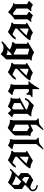

<svg xmlns="http://www.w3.org/2000/svg" viewBox="1991 -2941 1203 5225"><g transform="rotate(90 2592.5 -328.5)"><path d="M571 -563Q577 -571 570 -579Q563 -587 553 -583Q537 -575 515 -575Q485 -575 443 -598V-597Q440 -599 431.5 -604Q423 -609 412 -619Q402 -626 394 -618L306 -531Q295 -520 307 -509Q316 -502 324 -497Q332 -492 335 -489L333 -491Q342 -485 358 -476Q374 -467 383 -463Q383 -451 384 -444.5Q385 -438 385 -426V-107Q379 -100 372.5 -91.5Q366 -83 360 -77Q340 -83 300 -109Q260 -135 213 -175V-473L279 -563Q286 -571 279 -579Q272 -587 262 -583Q245 -575 225 -575Q193 -575 152 -598V-597Q143 -601 120 -619Q110 -626 104 -618L14 -531Q8 -525 9.5 -518Q11 -511 18 -507Q18 -507 21 -503Q27 -499 31 -496Q35 -493 41 -491Q53 -485 67 -477Q81 -469 92 -463V-132L72 -113Q69 -110 68.5 -105.5Q68 -101 68 -98L74 -87Q77 -79 87 -79Q88 -79 90.5 -79.5Q93 -80 94 -80Q99 -81 101 -81Q118 -81 149.5 -64.5Q181 -48 222 -18Q238 -7 256.5 9Q275 25 301 47Q312 55 320 46Q326 39 332.5 32Q339 25 344 19Q345 17 347 14Q370 -12 385.5 -27.5Q401 -43 414.5 -55.5Q428 -68 443.5 -79.5Q459 -91 482 -107Q485 -108 487 -110Q489 -112 501 -120Q507 -123 507 -130Q507 -158 507 -207Q507 -256 506 -306Q505 -364 505 -403Q505 -445 505 -473Z M1070 -538Q1075 -547 1069 -553.5Q1063 -560 1054 -557H1041Q1018 -557 991 -564.5Q964 -572 930 -588Q905 -600 874 -619Q867 -624 860 -619L606 -467Q598 -462 598 -457Q598 -439 630 -435H638Q638 -412 638 -377Q638 -342 638 -320Q636 -264 635.5 -211Q635 -158 635 -106L596 -63Q588 -55 595 -47L602 -37Q608 -28 618 -32Q620 -33 632 -33Q656 -33 721 -6Q790 22 842 55Q849 60 857 54Q895 23 933 -9.5Q971 -42 1008 -75Q1017 -89 1027.5 -105Q1038 -121 1049 -136Q1054 -144 1051 -150Q1048 -156 1040 -158Q1027 -160 1020 -158Q1008 -154 1000 -146Q978 -126 957.5 -105Q937 -84 916 -65Q900 -69 858.5 -90.5Q817 -112 757 -144Q757 -155 756.5 -165.5Q756 -176 756 -188Q820 -247 870 -296.5Q920 -346 961 -388Q1037 -467 1050 -494ZM945 -448 756 -256V-275Q756 -286 756.5 -296.5Q757 -307 757 -319V-493Q763 -497 769.5 -499.5Q776 -502 780 -505Q807 -495 823.5 -490Q840 -485 853 -480Q862 -477 870.5 -474Q879 -471 886 -468Q905 -461 918.5 -457Q932 -453 945 -448Z M1625 -569Q1631 -577 1626 -585Q1621 -593 1611 -591H1590Q1537 -591 1471 -621Q1458 -627 1444.5 -635Q1431 -643 1415 -652Q1408 -656 1401 -652L1139 -495Q1132 -491 1132 -485Q1132 -472 1140 -467Q1148 -462 1161 -460L1159 -461Q1162 -460 1165 -460Q1169 -460 1173 -458Q1171 -374 1171 -296Q1171 -219 1171 -138L1128 -92Q1124 -88 1123.5 -83.5Q1123 -79 1125 -77L1138 -57Q1145 -47 1153 -51Q1163 -53 1173 -53Q1191 -53 1220 -43.5Q1249 -34 1283 -18Q1294 -12 1305 -7Q1316 -2 1332 7Q1309 28 1289 47.5Q1269 67 1246 87Q1229 95 1213 107.5Q1197 120 1181 135L1112 204Q1105 213 1112 222L1121 232Q1131 240 1139 233Q1173 200 1206 189Q1239 178 1276 178Q1304 178 1327 182Q1350 186 1366 192Q1401 206 1440 247Q1449 258 1460 247L1596 104Q1596 33 1596 -52Q1596 -138 1597 -222Q1597 -305 1597.5 -385Q1598 -465 1598 -535ZM1464 -108 1454 -98Q1437 -104 1399.5 -122.5Q1362 -141 1305 -172V-514Q1316 -521 1320 -522L1411 -497Q1434 -491 1445.5 -488.5Q1457 -486 1464 -483ZM1478 99Q1450 83 1419.5 75.5Q1389 68 1344 68H1338L1390 22Q1392 19 1396.5 13Q1401 7 1403 2Q1406 -1 1423.5 -13.5Q1441 -26 1475 -52Z M2165 -538Q2170 -547 2164 -553.5Q2158 -560 2149 -557H2136Q2113 -557 2086 -564.5Q2059 -572 2025 -588Q2000 -600 1969 -619Q1962 -624 1955 -619L1701 -467Q1693 -462 1693 -457Q1693 -439 1725 -435H1733Q1733 -412 1733 -377Q1733 -342 1733 -320Q1731 -264 1730.5 -211Q1730 -158 1730 -106L1691 -63Q1683 -55 1690 -47L1697 -37Q1703 -28 1713 -32Q1715 -33 1727 -33Q1751 -33 1816 -6Q1885 22 1937 55Q1944 60 1952 54Q1990 23 2028 -9.5Q2066 -42 2103 -75Q2112 -89 2122.5 -105Q2133 -121 2144 -136Q2149 -144 2146 -150Q2143 -156 2135 -158Q2122 -160 2115 -158Q2103 -154 2095 -146Q2073 -126 2052.5 -105Q2032 -84 2011 -65Q1995 -69 1953.5 -90.5Q1912 -112 1852 -144Q1852 -155 1851.5 -165.5Q1851 -176 1851 -188Q1915 -247 1965 -296.5Q2015 -346 2056 -388Q2132 -467 2145 -494ZM2040 -448 1851 -256V-275Q1851 -286 1851.5 -296.5Q1852 -307 1852 -319V-493Q1858 -497 1864.5 -499.5Q1871 -502 1875 -505Q1902 -495 1918.5 -490Q1935 -485 1948 -480Q1957 -477 1965.5 -474Q1974 -471 1981 -468Q2000 -461 2013.5 -457Q2027 -453 2040 -448Z M2621 -589Q2627 -597 2623 -604.5Q2619 -612 2610 -612H2405V-632L2407 -781Q2407 -792 2398 -795Q2389 -798 2383 -788Q2360 -750 2342 -719.5Q2324 -689 2311 -669Q2273 -609 2244.5 -573Q2216 -537 2198 -527Q2188 -521 2191 -511Q2194 -501 2205 -501Q2225 -501 2245.5 -501.5Q2266 -502 2288 -502V-106L2272 -33Q2272 -27 2274 -22L2282 -13Q2288 -5 2297 -8Q2306 -11 2314 -11Q2330 -11 2352.5 -2Q2375 7 2404 21Q2423 32 2453 52Q2463 58 2471 51L2564 -46Q2570 -53 2567 -60.5Q2564 -68 2555 -68Q2537 -68 2480 -88H2481Q2471 -93 2461 -96.5Q2451 -100 2440 -104Q2432 -108 2424.5 -112.5Q2417 -117 2407 -119Q2407 -143 2406.5 -161.5Q2406 -180 2406 -206Q2405 -272 2404.5 -345.5Q2404 -419 2404 -503Q2418 -503 2424.5 -510Q2431 -517 2444 -517Q2466 -511 2479 -506Q2515 -487 2525 -453Q2527 -443 2536.5 -442.5Q2546 -442 2551 -451Q2552 -453 2552 -453Q2552 -454 2553 -457Q2556 -459 2556.5 -463Q2557 -467 2557 -467Q2557 -481 2558 -496Q2559 -511 2561 -525V-531Q2564 -540 2565 -546Q2571 -552 2575.5 -555Q2580 -558 2586 -561.5Q2592 -565 2600 -571Q2608 -577 2621 -589Z M3164 -46Q3170 -53 3167 -60.5Q3164 -68 3155 -68Q3137 -68 3119 -81H3120Q3106 -89 3097 -95Q3088 -101 3079 -104V-473L3145 -563Q3151 -571 3144.5 -578.5Q3138 -586 3129 -583Q3123 -580 3114.5 -579Q3106 -578 3094 -578Q3066 -578 3027 -586.5Q2988 -595 2941 -612Q2924 -618 2902.5 -626.5Q2881 -635 2853 -646Q2851 -648 2846.5 -646.5Q2842 -645 2839 -643L2753 -558Q2741 -548 2731 -540Q2721 -532 2715 -526Q2674 -483 2651 -423Q2649 -419 2651.5 -413.5Q2654 -408 2658 -406Q2662 -403 2664 -403Q2668 -403 2670 -403Q2683 -403 2700 -417Q2717 -463 2738 -482Q2751 -495 2770.5 -503Q2790 -511 2810 -514Q2847 -501 2884 -489Q2921 -477 2958 -463Q2958 -454 2958.5 -448.5Q2959 -443 2959 -434L2645 -266Q2643 -264 2641 -260Q2639 -256 2639 -254Q2639 -246 2647 -241Q2655 -236 2664 -234H2665Q2665 -210 2665 -188Q2665 -166 2664 -150Q2663 -132 2663 -110Q2663 -89 2663 -65L2642 -45Q2638 -41 2637.5 -36Q2637 -31 2639 -27L2645 -18Q2652 -9 2662 -13Q2671 -15 2680 -15Q2697 -15 2723.5 -7Q2750 1 2786 17Q2843 40 2869 55Q2876 60 2881.5 57Q2887 54 2889 47Q2891 41 2921 13Q2922 11 2933 -1Q2944 -13 2963 -29Q2987 -23 3020 11Q3025 17 3032.5 27Q3040 37 3050 49Q3055 54 3060.5 54.5Q3066 55 3071 51ZM2958 -95Q2956 -89 2953 -86Q2950 -83 2947 -78Q2941 -73 2934.5 -66.5Q2928 -60 2922 -55Q2909 -57 2876.5 -70Q2844 -83 2785 -110V-282L2958 -381Q2957 -307 2957.5 -236.5Q2958 -166 2958 -95Z M3684 -535Q3690 -545 3684.5 -552.5Q3679 -560 3669 -557H3658Q3617 -557 3577 -588Q3565 -598 3544 -621Q3542 -624 3536.5 -625.5Q3531 -627 3528 -625Q3511 -617 3497 -610.5Q3483 -604 3471 -599Q3465 -597 3461.5 -594.5Q3458 -592 3453 -589Q3447 -587 3440 -584Q3433 -581 3427 -579Q3416 -573 3400.5 -566.5Q3385 -560 3374 -555Q3374 -569 3374 -579Q3374 -588 3374 -595Q3374 -603 3375 -609Q3376 -615 3376 -625Q3377 -641 3377 -665Q3377 -688 3377 -715L3516 -888Q3523 -897 3513.5 -905.5Q3504 -914 3496 -907L3387 -818H3388Q3346 -786 3275 -786Q3264 -782 3252.5 -781Q3241 -780 3233 -780Q3230 -780 3225 -780Q3221 -780 3215 -781Q3204 -784 3200.5 -773Q3197 -762 3206 -756Q3214 -750 3218 -748L3227 -739Q3235 -734 3242.5 -727Q3250 -720 3255 -708V-93L3241 -20Q3241 -15 3244 -11L3251 1Q3256 9 3266 6Q3276 3 3286 3Q3302 3 3327 10Q3352 17 3384 28H3382Q3406 39 3424.5 46.5Q3443 54 3453 60Q3463 65 3468 59Q3485 45 3503.5 29Q3522 13 3538 -1Q3558 -18 3579 -37.5Q3600 -57 3620 -74Q3625 -80 3628.5 -85.5Q3632 -91 3637 -97Q3645 -107 3653 -118Q3661 -129 3667 -140V-514ZM3546 -81 3529 -65Q3513 -69 3475.5 -89Q3438 -109 3373 -144V-491Q3396 -500 3414 -508.5Q3432 -517 3453 -526Q3454 -525 3454 -526Q3465 -517 3473.5 -509.5Q3482 -502 3484 -501Q3517 -477 3546 -463Z M4039 -887Q4046 -896 4038 -905Q4030 -914 4020 -907L3911 -818H3912Q3871 -786 3798 -786Q3788 -782 3776.5 -781Q3765 -780 3758 -780Q3754 -780 3750 -780Q3745 -780 3739 -781Q3728 -784 3724 -773Q3720 -762 3730 -756Q3738 -750 3741 -748Q3742 -747 3746.5 -743.5Q3751 -740 3752 -739Q3767 -729 3780 -708V-93L3765 -20Q3765 -15 3767 -11L3774 1Q3777 6 3782 7Q3787 8 3792 6Q3799 2 3811 2Q3826 2 3845 8.5Q3864 15 3887 27V26Q3893 29 3902 35Q3911 41 3927 52Q3937 58 3945 51L4038 -46Q4044 -53 4041 -60.5Q4038 -68 4029 -68Q4018 -68 4002 -72.5Q3986 -77 3964 -83Q3949 -87 3934 -92Q3919 -97 3900 -104V-715Z M4558 -538Q4563 -547 4557 -553.5Q4551 -560 4542 -557H4529Q4506 -557 4479 -564.5Q4452 -572 4418 -588Q4393 -600 4362 -619Q4355 -624 4348 -619L4094 -467Q4086 -462 4086 -457Q4086 -439 4118 -435H4126Q4126 -412 4126 -377Q4126 -342 4126 -320Q4124 -264 4123.5 -211Q4123 -158 4123 -106L4084 -63Q4076 -55 4083 -47L4090 -37Q4096 -28 4106 -32Q4108 -33 4120 -33Q4144 -33 4209 -6Q4278 22 4330 55Q4337 60 4345 54Q4383 23 4421 -9.5Q4459 -42 4496 -75Q4505 -89 4515.5 -105Q4526 -121 4537 -136Q4542 -144 4539 -150Q4536 -156 4528 -158Q4515 -160 4508 -158Q4496 -154 4488 -146Q4466 -126 4445.5 -105Q4425 -84 4404 -65Q4388 -69 4346.5 -90.5Q4305 -112 4245 -144Q4245 -155 4244.5 -165.5Q4244 -176 4244 -188Q4308 -247 4358 -296.5Q4408 -346 4449 -388Q4525 -467 4538 -494ZM4433 -448 4244 -256V-275Q4244 -286 4244.5 -296.5Q4245 -307 4245 -319V-493Q4251 -497 4257.5 -499.5Q4264 -502 4268 -505Q4295 -495 4311.5 -490Q4328 -485 4341 -480Q4350 -477 4358.5 -474Q4367 -471 4374 -468Q4393 -461 4406.5 -457Q4420 -453 4433 -448Z M5185 -620Q5185 -660 5153 -700Q5137 -721 5113 -733Q5089 -745 5061 -750Q5052 -755 5040 -755Q5036 -755 5032.5 -754.5Q5029 -754 5024 -753Q5014 -750 5013 -740Q5012 -730 5021 -727Q5058 -712 5080.5 -703Q5103 -694 5109 -689Q5137 -668 5145 -614Q5145 -593 5126 -578Q5117 -569 5103.5 -564Q5090 -559 5076 -554Q5032 -555 4957 -592Q4943 -599 4927 -607Q4911 -615 4892 -628Q4885 -633 4878 -628L4763 -563L4690 -486L4689 -305Q4689 -302 4690.5 -299Q4692 -296 4693 -294Q4715 -278 4736.5 -260Q4758 -242 4778 -226L4580 -26Q4571 -17 4580 -8L4589 1Q4596 11 4606 2L4664 -49Q4696 -48 4734.5 -37.5Q4773 -27 4820 -7Q4837 -1 4857 10.5Q4877 22 4903 35L4937 53Q4940 55 4945 54Q4950 53 4952 51L5121 -120Q5123 -120 5124.5 -123Q5126 -126 5126 -128V-315Q5126 -322 5120 -326Q5092 -346 5063.5 -365.5Q5035 -385 5006 -405Q5037 -435 5060.5 -459Q5084 -483 5113 -514Q5147 -531 5166 -557.5Q5185 -584 5185 -620ZM4981 -440 4868 -326Q4848 -342 4832.5 -356.5Q4817 -371 4797 -387V-506Q4803 -509 4806.5 -512Q4810 -515 4816 -518Q4819 -515 4826 -510.5Q4833 -506 4848 -499Q4857 -493 4868 -487.5Q4879 -482 4893 -475Q4919 -462 4941.5 -453.5Q4964 -445 4981 -440ZM5011 -80 4988 -58Q4955 -79 4923.5 -96Q4892 -113 4859 -127Q4832 -139 4810 -146Q4788 -153 4768 -155Q4790 -178 4808.5 -196.5Q4827 -215 4845 -232.5Q4863 -250 4881 -268Q4899 -286 4920 -307Q4944 -290 4966 -271.5Q4988 -253 5011 -236Z"/></g></svg>

Font: MM Taunggyi
Style: Regular
Weight: 400
Designer: Khon Soe Zaw Thu
Version: Version 1.00 July 18, 2016, initial release